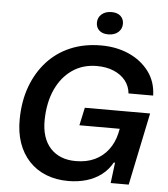

<svg xmlns="http://www.w3.org/2000/svg" viewBox="-61 -977 908 1040"><g transform="rotate(5 393.0 -457.0)"><path d="M348 9Q282 9 228 -12.5Q174 -34 135.5 -75Q97 -116 77 -173.5Q57 -231 58 -303Q59 -401 88.5 -480.5Q118 -560 171 -618Q224 -676 298 -707Q372 -738 463 -738Q547 -738 614.5 -708Q682 -678 723.5 -623Q765 -568 767 -492H633Q629 -532 605.5 -561.5Q582 -591 542 -608Q502 -625 450 -625Q374 -625 317 -586Q260 -547 227.5 -477Q195 -407 193 -312Q192 -261 204.5 -222Q217 -183 242 -156Q267 -129 301.5 -115.5Q336 -102 380 -102Q438 -102 482 -122.5Q526 -143 555.5 -181.5Q585 -220 597 -272L605 -310L618 -297H383L404 -394H759L677 0H579L593 -112H586Q564 -72 528.5 -45Q493 -18 447.5 -4.5Q402 9 348 9ZM495 -801Q464 -801 446.5 -817Q429 -833 429 -859Q429 -887 449.5 -905Q470 -923 504 -923Q535 -923 552.5 -907Q570 -891 570 -865Q570 -837 549.5 -819Q529 -801 495 -801Z"/></g></svg>

Font: Mona Sans ExtraLight SemiBold
Style: Italic
Weight: 600
Italic angle: -11.6951°
Version: Version 2.000